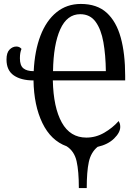

<svg xmlns="http://www.w3.org/2000/svg" viewBox="-20 -744 700 974"><path d="M380 210Q380 124 368.5 73.5Q357 23 318 -2Q238 -31 195 -120Q152 -209 150 -336Q87 -336 50 -361.5Q13 -387 13 -442Q13 -477 28.5 -492.5Q44 -508 63 -508Q72 -508 78.5 -504.5Q85 -501 89 -496Q85 -486 83 -475Q81 -464 81 -448Q81 -412 98.5 -397.5Q116 -383 151 -383Q156 -487 185.5 -563.5Q215 -640 267 -682Q319 -724 390 -724Q472 -724 521 -679.5Q570 -635 592.5 -553.5Q615 -472 615 -359V-336H248Q251 -199 293.5 -122.5Q336 -46 418 -46Q466 -46 508.5 -70.5Q551 -95 582 -130Q585 -125 587.5 -118Q590 -111 590 -100Q590 -72 559 -41.5Q528 -11 475 1Q441 29 430.5 78Q420 127 420 210ZM517 -383Q516 -465 504.5 -530Q493 -595 465 -633.5Q437 -672 387 -672Q320 -672 285.5 -595Q251 -518 249 -383Z"/></svg>

Font: Noto Serif ExtraCondensed
Style: Regular
Weight: 400
Width: 2
Designer: Monotype Design Team
Foundry: Monotype Imaging Inc.
Version: Version 2.015